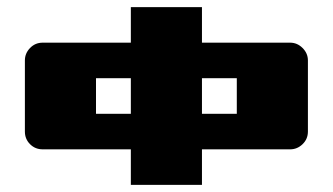

<svg xmlns="http://www.w3.org/2000/svg" viewBox="-20 -520 936 540"><path d="M348 0V-100H100Q79 -100 64.5 -114.5Q50 -129 50 -150V-350Q50 -370 64.5 -385Q79 -400 100 -400H348V-500H548V-400H796Q816 -400 831 -385Q846 -370 846 -350V-150Q846 -129 831 -114.5Q816 -100 796 -100H548V0ZM250 -200H348V-300H250ZM548 -300V-200H646V-300Z"/></svg>

Font: Tokeely Brookings
Style: Regular
Weight: 400
Designer: Peter Wiegel
Foundry: Peter Wiegel
Version: Version 2.001